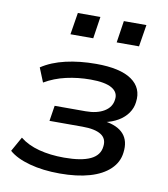

<svg xmlns="http://www.w3.org/2000/svg" viewBox="-81 -777 746 855"><g transform="rotate(10 292.0 -350.0)"><path d="M246 9Q170 9 109.5 -7.5Q49 -24 16 -53L53 -119Q88 -91 139 -77.5Q190 -64 253 -64Q331 -64 372 -83.5Q413 -103 417 -143Q422 -179 394.5 -196.5Q367 -214 310 -214H161L172 -284H312Q363 -284 395.5 -303.5Q428 -323 432 -358Q437 -391 406.5 -409Q376 -427 310 -427Q253 -427 200 -415Q147 -403 103 -377L77 -441Q122 -471 185 -485.5Q248 -500 322 -500Q431 -500 483 -464Q535 -428 526 -363Q523 -336 507 -313Q491 -290 464 -274Q437 -258 402 -251L403 -255Q462 -247 489.5 -216Q517 -185 510 -132Q505 -88 471.5 -56Q438 -24 381 -7.5Q324 9 246 9ZM395 -610 410 -709H512L496 -610ZM186 -610 202 -709H304L289 -610Z"/></g></svg>

Font: Nunito Sans 10pt SemiExpanded Medium
Style: Italic
Weight: 500
Width: 6
Italic angle: -9°
Designer: Vernon Adams
Foundry: Vernon Adams
Version: Version 3.101;gftools[0.9.27]